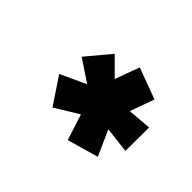

<svg xmlns="http://www.w3.org/2000/svg" viewBox="-89 -917 829 829"><g transform="rotate(45 325.0 -503.0)"><path d="M146 -458 263 -512 162 -579 254 -689 331 -612 372 -724 515 -671 475 -560 584 -569 583 -425 465 -439 517 -323 374 -282 336 -401 228 -335Z"/></g></svg>

Font: Azeret Mono Black
Style: Italic
Weight: 900
Italic angle: -12°
Designer: Martin Vácha
Foundry: Displaay
Version: Version 1.000; Glyphs 3.0.3, build 3074